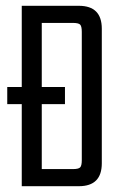

<svg xmlns="http://www.w3.org/2000/svg" viewBox="-20 -642 421 662"><path d="M55 -622H252Q331 -622 331 -543V-79Q331 0 252 0H55V-283H5V-342H55ZM262 -90V-532Q262 -552 256 -557.5Q250 -563 231 -563H124V-342H204V-283H124V-59H231Q250 -59 256 -64.5Q262 -70 262 -90Z"/></svg>

Font: Teko Light
Style: Regular
Weight: 300
Designer: Manushi Parikh, Jonny Pinhorn
Foundry: Indian Type Foundry
Version: Version 1.105;PS 1.0;hotconv 1.0.78;makeotf.lib2.5.61930; tt